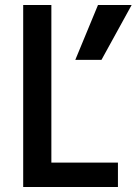

<svg xmlns="http://www.w3.org/2000/svg" viewBox="-20 -750 548 770"><path d="M73 0V-730H186V-98H453V0ZM387 -510H282L373 -730H508Z"/></svg>

Font: M PLUS 1 Code Medium
Style: Regular
Weight: 500
Designer: Coji Morishita
Foundry: UNDERFOREST DESIGN
Version: Version 1.002